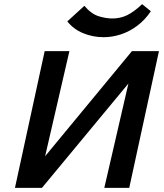

<svg xmlns="http://www.w3.org/2000/svg" viewBox="-20 -904 787 924"><path d="M108 0 121 -60 615 -658H689L675 -595L182 0ZM52 0 195 -658H314L162 0ZM482 0 634 -658H745L602 0ZM479 -725Q426 -725 379.5 -744.5Q333 -764 304 -801L386 -876Q419 -837 454.5 -826Q490 -815 521 -815Q559 -815 592 -831Q625 -847 664 -884L706 -850Q678 -808 640.5 -780Q603 -752 561.5 -738.5Q520 -725 479 -725Z"/></svg>

Font: Ysabeau
Style: Bold Italic
Weight: 700
Italic angle: -12°
Designer: Christian Thalmann (Catharsis Fonts)
Version: Version 2.002